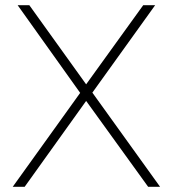

<svg xmlns="http://www.w3.org/2000/svg" viewBox="-20 -720 666 740"><path d="M289 -362 29 0H75L312 -331L551 0H597L336 -363L578 -700H532L312 -395L93 -700H48Z"/></svg>

Font: Montserrat-Alt1 ExtLt
Style: Regular
Weight: 200
Designer: Differentunic
Foundry: Differentunic
Version: Version 7.222